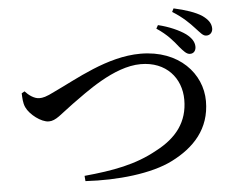

<svg xmlns="http://www.w3.org/2000/svg" viewBox="-54 -870 1107 904"><g transform="rotate(-5 500.0 -418.0)"><path d="M808 -624C827 -602 841 -585 858 -586C876 -586 886 -601 885 -620C884 -640 873 -659 847 -679C818 -700 769 -722 718 -734L709 -718C759 -685 786 -652 808 -624ZM891 -705C913 -682 925 -664 942 -665C960 -665 972 -680 971 -698C970 -722 956 -740 931 -758C901 -778 853 -794 798 -806L790 -790C840 -759 870 -728 891 -705ZM65 -478 51 -470C52 -449 52 -424 62 -403C78 -368 131 -327 167 -327C201 -327 225 -355 287 -400C352 -446 493 -558 621 -558C741 -558 811 -476 811 -373C811 -269 756 -197 658 -146C556 -89 448 -70 312 -57L314 -32C465 -23 628 -40 728 -91C833 -144 912 -226 912 -358C912 -487 807 -607 624 -607C466 -607 313 -514 205 -464C164 -443 148 -440 132 -440C108 -440 82 -459 65 -478Z"/></g></svg>

Font: Noto Serif CJK JP SemiBold
Style: Regular
Weight: 600
Designer: Ryoko NISHIZUKA 西塚涼子 (kana & ideographs); Frank Grießhammer (Latin, Greek & Cyrillic); Wenlong ZHANG 张文龙 (bopomofo); San
Foundry: Adobe
Version: Version 2.001;hotconv 1.1.0;makeotfexe 2.6.0